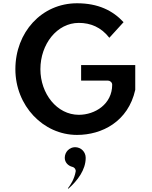

<svg xmlns="http://www.w3.org/2000/svg" viewBox="-20 -835 930 1174"><path d="M807 -437H476V-342H641C651.7 -342 666 -332.1 666 -317C666 -198.3 561.2 -133 462 -133C328.1 -133 227 -262.3 227 -412C227 -564.4 327.9 -695 462 -695C532.9 -695 597.6 -669.4 648.6 -604L735.5 -699.4C669.9 -770.4 580.3 -815 451 -815C234.2 -815 74 -637.1 74 -412C74 -188.5 244.1 -10 451 -10C603.7 -10 763.8 -91.7 807 -285.7ZM439 65C405.2 65 376 93.5 376 130C376 156.9 395.2 178.9 423.8 185.7C435.6 188.5 445.1 201.1 442.6 214.5C434.2 260.1 412.7 293.7 395.2 316.4L398.2 318.8C454.1 269.1 504 203.9 504 130C504 93.7 475.3 65 439 65Z"/></svg>

Font: Hussar Ekologiczny
Style: Regular
Weight: 400
Foundry: Cannot Into Space Fonts
Version: Version 0.97